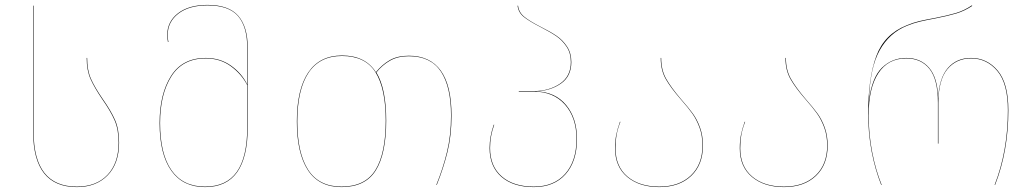

<svg xmlns="http://www.w3.org/2000/svg" viewBox="-20 -753 4212 782"><path d="M115 -730H117V-216Q117 7 293 7Q372 7 417.5 -40.5Q463 -88 463 -172Q463 -226 446.5 -263.5Q430 -301 397 -348Q365 -395 349 -430.5Q333 -466 333 -517H335Q335 -467 350.5 -432Q366 -397 399 -349Q432 -302 448.5 -264.5Q465 -227 465 -172Q465 -87 418.5 -39Q372 9 293 9Q115 9 115 -216Z M989 -558V-235Q989 -113 946 -52Q903 9 815 9Q725 9 677.5 -58Q630 -125 630 -252Q630 -370 676.5 -443.5Q723 -517 818 -517Q877 -517 921 -485.5Q965 -454 987 -409V-558Q987 -644 949.5 -687.5Q912 -731 825 -731Q750 -731 706.5 -697.5Q663 -664 663 -610Q663 -597 666 -582H664Q661 -597 661 -610Q661 -665 705 -699Q749 -733 825 -733Q912 -733 950.5 -688.5Q989 -644 989 -558ZM987 -235V-406Q964 -451 920.5 -483Q877 -515 818 -515Q724 -515 678 -442Q632 -369 632 -252Q632 -126 678.5 -59.5Q725 7 815 7Q902 7 944.5 -53Q987 -113 987 -235Z M1819 -282Q1819 -201 1802.5 -134Q1786 -67 1759 0H1757Q1784 -66 1800.5 -134Q1817 -202 1817 -282Q1817 -400 1775.5 -462Q1734 -524 1645 -524Q1600 -524 1568.5 -506Q1537 -488 1513 -458Q1553 -392 1553 -262Q1553 -127 1510.5 -59Q1468 9 1371 9Q1279 9 1234 -60Q1189 -129 1189 -258Q1189 -389 1235.5 -458Q1282 -527 1373 -527Q1468 -527 1511 -459Q1536 -490 1567.5 -508Q1599 -526 1645 -526Q1819 -526 1819 -282ZM1551 -262Q1551 -392 1509.5 -458.5Q1468 -525 1373 -525Q1282 -525 1236.5 -456.5Q1191 -388 1191 -258Q1191 -130 1235 -61.5Q1279 7 1371 7Q1467 7 1509 -60.5Q1551 -128 1551 -262Z M2330 -187Q2330 -96 2283.5 -43.5Q2237 9 2154 9Q2070 9 2022 -33Q1974 -75 1974 -150Q1974 -197 1991 -245H1993Q1976 -199 1976 -150Q1976 -76 2023.5 -34.5Q2071 7 2154 7Q2236 7 2282 -45Q2328 -97 2328 -187Q2328 -274 2281 -327Q2234 -380 2153 -380H2093V-382H2153Q2216 -382 2260.5 -412Q2305 -442 2305 -500Q2305 -537 2287.5 -563Q2270 -589 2246 -605.5Q2222 -622 2181 -643Q2136 -666 2113.5 -684Q2091 -702 2088 -730H2090Q2093 -703 2115 -685Q2137 -667 2182 -644Q2222 -624 2247 -607Q2272 -590 2289.5 -563.5Q2307 -537 2307 -500Q2307 -442 2264.5 -412.5Q2222 -383 2163 -381Q2241 -379 2285.5 -325.5Q2330 -272 2330 -187Z M2754 -349Q2784 -315 2801.5 -291Q2819 -267 2831 -234Q2843 -201 2843 -160Q2843 -82 2795 -36.5Q2747 9 2665 9Q2584 9 2534.5 -32.5Q2485 -74 2485 -149Q2485 -180 2490 -204.5Q2495 -229 2505 -257H2507Q2496 -229 2491.5 -204Q2487 -179 2487 -149Q2487 -75 2535.5 -34Q2584 7 2665 7Q2746 7 2793.5 -38Q2841 -83 2841 -160Q2841 -201 2829 -233.5Q2817 -266 2800 -290Q2783 -314 2753 -348Q2712 -395 2691.5 -431Q2671 -467 2671 -517H2673Q2673 -468 2693 -432.5Q2713 -397 2754 -349Z M3262 -349Q3292 -315 3309.5 -291Q3327 -267 3339 -234Q3351 -201 3351 -160Q3351 -82 3303 -36.5Q3255 9 3173 9Q3092 9 3042.5 -32.5Q2993 -74 2993 -149Q2993 -180 2998 -204.5Q3003 -229 3013 -257H3015Q3004 -229 2999.5 -204Q2995 -179 2995 -149Q2995 -75 3043.5 -34Q3092 7 3173 7Q3254 7 3301.5 -38Q3349 -83 3349 -160Q3349 -201 3337 -233.5Q3325 -266 3308 -290Q3291 -314 3261 -348Q3220 -395 3199.5 -431Q3179 -467 3179 -517H3181Q3181 -468 3201 -432.5Q3221 -397 3262 -349Z M3516 -290Q3516 -435 3549 -524.5Q3582 -614 3673 -650Q3699 -661 3724.5 -667Q3750 -673 3789 -680Q3840 -690 3873.5 -700Q3907 -710 3938 -731L3940 -729Q3908 -708 3874.5 -698Q3841 -688 3790 -678Q3752 -671 3726.5 -665Q3701 -659 3674 -648Q3602 -619 3562.5 -547.5Q3523 -476 3519 -342Q3531 -437 3572 -477Q3613 -517 3671 -517Q3730 -517 3764.5 -476.5Q3799 -436 3801 -353Q3805 -435 3840.5 -476Q3876 -517 3935 -517Q4000 -517 4043.5 -465.5Q4087 -414 4087 -304Q4087 -138 4033 0H4031Q4085 -138 4085 -304Q4085 -413 4042 -464Q3999 -515 3935 -515Q3875 -515 3838.5 -471Q3802 -427 3802 -333V-168H3800V-335Q3800 -429 3766 -472Q3732 -515 3671 -515Q3597 -515 3557.5 -455Q3518 -395 3518 -284Q3518 -206 3532.5 -132.5Q3547 -59 3571 0H3569Q3545 -60 3530.5 -134Q3516 -208 3516 -290Z"/></svg>

Font: FiraGO Two
Style: Regular
Weight: 100
Designer: bBox Type
Foundry: bBox Type GmbH
Version: Version 1.001